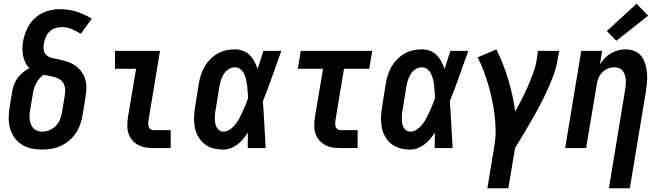

<svg xmlns="http://www.w3.org/2000/svg" viewBox="-20 -792 3540 1027"><path d="M206 8Q176 8 147.5 2Q119 -4 96 -19Q73 -34 57 -56.5Q41 -79 33.5 -106.5Q26 -134 26.5 -163.5Q27 -193 32 -222L45 -301Q48 -321 55 -339.5Q62 -358 74.5 -375Q87 -392 103 -405Q119 -418 138 -428Q124 -440 116 -456.5Q108 -473 104 -491.5Q100 -510 100 -529Q100 -548 103 -568Q107 -591 115 -614Q123 -637 136 -658Q149 -679 168 -696Q187 -713 209 -723.5Q231 -734 255 -738.5Q279 -743 302 -743Q348 -743 391 -729Q434 -715 471 -692L412 -611Q389 -626 363.5 -636.5Q338 -647 309 -647Q292 -647 274.5 -641Q257 -635 244 -622Q231 -609 224 -592Q217 -575 214 -557Q211 -538 215 -520Q219 -502 234 -492.5Q249 -483 267.5 -480Q286 -477 303.5 -472.5Q321 -468 338.5 -462.5Q356 -457 371.5 -448Q387 -439 399.5 -427Q412 -415 421.5 -400Q431 -385 436 -368Q441 -351 442 -332.5Q443 -314 440.5 -295Q438 -276 435 -257L422 -178Q418 -153 409.5 -128Q401 -103 386.5 -81Q372 -59 351 -41Q330 -23 306 -12Q282 -1 256.5 3.5Q231 8 206 8ZM206 -88Q226 -88 245.5 -96Q265 -104 279.5 -119.5Q294 -135 301.5 -154.5Q309 -174 312 -193L325 -272Q328 -289 328.5 -306Q329 -323 323.5 -338Q318 -353 305.5 -363Q293 -373 277.5 -378Q262 -383 245.5 -385.5Q229 -388 213 -392Q200 -383 189.5 -370.5Q179 -358 172 -344Q165 -330 161 -315.5Q157 -301 155 -286L142 -207Q139 -193 138 -179.5Q137 -166 139 -152.5Q141 -139 145.5 -127Q150 -115 158.5 -106Q167 -97 179.5 -92.5Q192 -88 206 -88Z M800 0Q778 0 757 -3.5Q736 -7 718 -17Q700 -27 687 -42.5Q674 -58 667.5 -77.5Q661 -97 661 -119Q661 -141 664 -163L708 -424H595V-520H836L774 -147Q773 -138 773 -129.5Q773 -121 775.5 -113.5Q778 -106 785 -101Q792 -96 800 -96H893V0Z M1175 8Q1147 8 1120.5 1Q1094 -6 1073.5 -22Q1053 -38 1040 -61.5Q1027 -85 1022 -111.5Q1017 -138 1018 -166Q1019 -194 1024 -222L1043 -342Q1047 -366 1054 -389Q1061 -412 1073.5 -434Q1086 -456 1104 -474.5Q1122 -493 1144 -505.5Q1166 -518 1190 -523Q1214 -528 1237 -528Q1260 -528 1280.5 -520Q1301 -512 1316 -497Q1331 -482 1341 -462.5Q1351 -443 1358 -423Q1366 -447 1373.5 -471.5Q1381 -496 1389 -520H1485Q1460 -452 1436.5 -384.5Q1413 -317 1386 -250Q1391 -188 1394 -125Q1397 -62 1401 0H1305Q1305 -21 1305.5 -41.5Q1306 -62 1306 -83Q1295 -65 1281.5 -49Q1268 -33 1251 -20Q1234 -7 1214.5 0.5Q1195 8 1175 8ZM1175 -88Q1194 -88 1211 -100Q1228 -112 1240 -127.5Q1252 -143 1261 -160.5Q1270 -178 1278 -195.5Q1286 -213 1293.5 -231Q1301 -249 1307 -267Q1306 -284 1305 -300.5Q1304 -317 1302 -333.5Q1300 -350 1296.5 -366Q1293 -382 1286 -396.5Q1279 -411 1266.5 -421.5Q1254 -432 1237 -432Q1225 -432 1213.5 -427.5Q1202 -423 1192.5 -414.5Q1183 -406 1176.5 -395Q1170 -384 1165.5 -373Q1161 -362 1158 -350Q1155 -338 1153 -327L1134 -207Q1131 -194 1130 -182Q1129 -170 1129 -157.5Q1129 -145 1131 -133.5Q1133 -122 1138.5 -111.5Q1144 -101 1153.5 -94.5Q1163 -88 1175 -88Z M1800 0Q1778 0 1757 -3.5Q1736 -7 1718 -17Q1700 -27 1687 -42.5Q1674 -58 1667.5 -77.5Q1661 -97 1661 -119Q1661 -141 1664 -163L1708 -424H1573L1589 -520H1971L1955 -424H1820L1774 -147Q1773 -138 1773 -129.5Q1773 -121 1775.5 -113.5Q1778 -106 1785 -101Q1792 -96 1800 -96H1893V0Z M2175 8Q2147 8 2120.5 1Q2094 -6 2073.5 -22Q2053 -38 2040 -61.5Q2027 -85 2022 -111.5Q2017 -138 2018 -166Q2019 -194 2024 -222L2043 -342Q2047 -366 2054 -389Q2061 -412 2073.5 -434Q2086 -456 2104 -474.5Q2122 -493 2144 -505.5Q2166 -518 2190 -523Q2214 -528 2237 -528Q2260 -528 2280.5 -520Q2301 -512 2316 -497Q2331 -482 2341 -462.5Q2351 -443 2358 -423Q2366 -447 2373.5 -471.5Q2381 -496 2389 -520H2485Q2460 -452 2436.5 -384.5Q2413 -317 2386 -250Q2391 -188 2394 -125Q2397 -62 2401 0H2305Q2305 -21 2305.5 -41.5Q2306 -62 2306 -83Q2295 -65 2281.5 -49Q2268 -33 2251 -20Q2234 -7 2214.5 0.5Q2195 8 2175 8ZM2175 -88Q2194 -88 2211 -100Q2228 -112 2240 -127.5Q2252 -143 2261 -160.5Q2270 -178 2278 -195.5Q2286 -213 2293.5 -231Q2301 -249 2307 -267Q2306 -284 2305 -300.5Q2304 -317 2302 -333.5Q2300 -350 2296.5 -366Q2293 -382 2286 -396.5Q2279 -411 2266.5 -421.5Q2254 -432 2237 -432Q2225 -432 2213.5 -427.5Q2202 -423 2192.5 -414.5Q2183 -406 2176.5 -395Q2170 -384 2165.5 -373Q2161 -362 2158 -350Q2155 -338 2153 -327L2134 -207Q2131 -194 2130 -182Q2129 -170 2129 -157.5Q2129 -145 2131 -133.5Q2133 -122 2138.5 -111.5Q2144 -101 2153.5 -94.5Q2163 -88 2175 -88Z M2587 215 2625 -16Q2632 -58 2631 -99.5Q2630 -141 2625 -181Q2620 -221 2611.5 -260.5Q2603 -300 2592 -338Q2581 -376 2567 -413Q2553 -450 2535 -485L2635 -528Q2654 -490 2670 -449.5Q2686 -409 2698.5 -367Q2711 -325 2720.5 -282Q2730 -239 2736 -195Q2754 -228 2771 -261.5Q2788 -295 2803 -329Q2818 -363 2831 -398Q2844 -433 2850 -468L2858 -520H2971L2962 -468Q2955 -427 2939.5 -386.5Q2924 -346 2906 -306.5Q2888 -267 2867.5 -228Q2847 -189 2825 -151Q2803 -113 2780.5 -75Q2758 -37 2735 0L2699 215Z M3237 215 3324 -313Q3326 -327 3327 -340Q3328 -353 3327 -366Q3326 -379 3322 -391.5Q3318 -404 3310.5 -413.5Q3303 -423 3291 -427.5Q3279 -432 3266 -432Q3248 -432 3231 -425Q3214 -418 3201 -404.5Q3188 -391 3181 -374Q3174 -357 3172 -340L3115 0H3003L3089 -520H3201L3189 -448Q3201 -466 3216 -481.5Q3231 -497 3249 -507.5Q3267 -518 3287 -523Q3307 -528 3327 -528Q3352 -528 3375 -518.5Q3398 -509 3412 -490Q3426 -471 3432.5 -447.5Q3439 -424 3441 -399Q3443 -374 3440.5 -348.5Q3438 -323 3434 -298L3349 215ZM3277 -574 3226 -626 3385 -772 3447 -708Z"/></svg>

Font: Iosevka SS04 Oblique
Style: Bold
Weight: 700
Italic angle: -9°
Monospace: yes
Designer: Belleve Invis
Foundry: Belleve Invis
Version: Version 19.0.0; ttfautohint (v1.8.4)